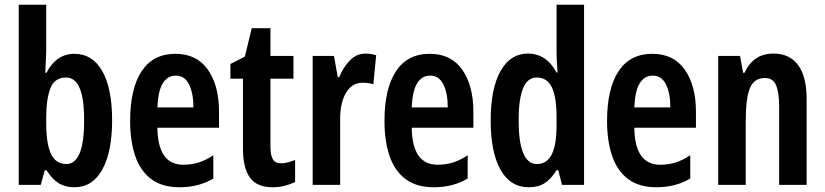

<svg xmlns="http://www.w3.org/2000/svg" viewBox="-20 -780 3481 810"><path d="M175 -563Q175 -547 173.5 -524.5Q172 -502 171 -473H176Q218 -553 294 -553Q370 -553 411.5 -480Q453 -407 453 -273Q453 -139 411.5 -64.5Q370 10 294 10Q256 10 228.5 -6.5Q201 -23 176 -62H169L152 0H59V-760H175ZM259 -453Q210 -453 192.5 -407.5Q175 -362 175 -285V-261Q175 -172 195.5 -130Q216 -88 260 -88Q297 -88 316 -133.5Q335 -179 335 -274Q335 -453 259 -453Z M720 -553Q810 -553 857 -486Q904 -419 904 -309V-241H644Q646 -85 753 -85Q786 -85 816.5 -94Q847 -103 880 -125V-27Q819 10 737 10Q664 10 618 -24.5Q572 -59 550.5 -122Q529 -185 529 -269Q529 -406 577.5 -479.5Q626 -553 720 -553ZM722 -461Q687 -461 667 -429Q647 -397 644 -327H796Q796 -387 777.5 -424Q759 -461 722 -461Z M1166 -91Q1180 -91 1194.5 -95Q1209 -99 1225 -105V-12Q1204 -2 1180.5 4Q1157 10 1130 10Q1064 10 1034.5 -30.5Q1005 -71 1005 -154V-448H952V-510L1013 -541L1042 -661H1121V-544H1218V-448H1121V-161Q1121 -126 1131 -108.5Q1141 -91 1166 -91Z M1522 -554Q1532 -554 1543 -552.5Q1554 -551 1567 -547L1555 -424Q1537 -431 1510 -431Q1465 -431 1440 -389Q1415 -347 1415 -279V0H1299V-544H1389L1405 -454H1411Q1427 -495 1455.5 -524.5Q1484 -554 1522 -554Z M1793 -553Q1883 -553 1930 -486Q1977 -419 1977 -309V-241H1717Q1719 -85 1826 -85Q1859 -85 1889.5 -94Q1920 -103 1953 -125V-27Q1892 10 1810 10Q1737 10 1691 -24.5Q1645 -59 1623.5 -122Q1602 -185 1602 -269Q1602 -406 1650.5 -479.5Q1699 -553 1793 -553ZM1795 -461Q1760 -461 1740 -429Q1720 -397 1717 -327H1869Q1869 -387 1850.5 -424Q1832 -461 1795 -461Z M2211 10Q2133 10 2091.5 -64Q2050 -138 2050 -272Q2050 -406 2091.5 -480Q2133 -554 2207 -554Q2285 -554 2328 -474H2332Q2330 -503 2329 -524.5Q2328 -546 2328 -562V-760H2444V0H2351L2335 -62H2328Q2305 -25 2278 -7.5Q2251 10 2211 10ZM2245 -88Q2287 -88 2307.5 -128Q2328 -168 2328 -253V-284Q2328 -371 2308 -412Q2288 -453 2244 -453Q2205 -453 2186.5 -407Q2168 -361 2168 -273Q2168 -88 2245 -88Z M2732 -553Q2822 -553 2869 -486Q2916 -419 2916 -309V-241H2656Q2658 -85 2765 -85Q2798 -85 2828.5 -94Q2859 -103 2892 -125V-27Q2831 10 2749 10Q2676 10 2630 -24.5Q2584 -59 2562.5 -122Q2541 -185 2541 -269Q2541 -406 2589.5 -479.5Q2638 -553 2732 -553ZM2734 -461Q2699 -461 2679 -429Q2659 -397 2656 -327H2808Q2808 -387 2789.5 -424Q2771 -461 2734 -461Z M3243 -554Q3311 -554 3347 -505.5Q3383 -457 3383 -362V0H3267V-331Q3267 -390 3254 -420.5Q3241 -451 3207 -451Q3162 -451 3144 -409Q3126 -367 3126 -268V0H3010V-544H3102L3115 -473H3121Q3158 -554 3243 -554Z"/></svg>

Font: Noto Sans Bengali ExtraCondensed SemiBold
Style: Regular
Weight: 600
Width: 2
Designer: Joana Ranito - Universal Thirst; Jelle Bosma - Monotype Design Team
Foundry: Universal Thirst ehf.
Version: Version 3.000; ttfautohint (v1.8.4.7-5d5b)